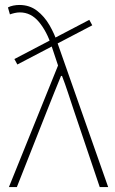

<svg xmlns="http://www.w3.org/2000/svg" viewBox="-20 -754 464 774"><path d="M50 -494 38 -516 340 -674 352 -652ZM16 0 214 -490 188 -568Q169 -627 137 -665.5Q105 -704 60 -704Q50 -704 39 -701.5Q28 -699 20 -696L12 -724Q21 -729 33.5 -731.5Q46 -734 58 -734Q99 -734 129 -711Q159 -688 179.5 -652.5Q200 -617 212 -580L416 0H382L276 -314Q266 -344 254 -380.5Q242 -417 230 -448H226Q213 -417 198.5 -380.5Q184 -344 172 -314L48 0Z"/></svg>

Font: Source Sans 3 Variable
Style: Regular
Weight: 200
Designer: Paul D. Hunt
Foundry: Adobe Systems Incorporated
Version: Version 3.026